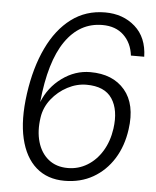

<svg xmlns="http://www.w3.org/2000/svg" viewBox="-53 -778 677 834"><g transform="rotate(5 285.5 -361.0)"><path d="M259 11Q184.5 11 135.2 -32Q86 -75 67 -156Q48 -237 64 -352Q80 -466.5 120.8 -552.2Q161.5 -638 224.8 -685.5Q288 -733 372 -733Q450.5 -733 503 -686.5Q555.5 -640 557.5 -556H499.5Q493 -610.5 458 -644Q423 -677.5 365 -677.5Q266 -677.5 204 -588Q142 -498.5 124.5 -320.5Q150.5 -386 207.2 -427.5Q264 -469 330.5 -469Q429 -469 481 -407.5Q533 -346 517.5 -236Q507.5 -162.5 472.8 -107Q438 -51.5 383.5 -20.2Q329 11 259 11ZM268.5 -45.5Q314.5 -45.5 353.2 -69Q392 -92.5 417.8 -134.8Q443.5 -177 451.5 -233Q463 -315 430.5 -364Q398 -413 318.5 -413Q276.5 -413 236 -391.8Q195.5 -370.5 167 -334.5Q138.5 -298.5 132 -254Q123 -194.5 136.8 -147.2Q150.5 -100 184.2 -72.8Q218 -45.5 268.5 -45.5Z"/></g></svg>

Font: Public Sans ExtraLight
Style: Italic
Weight: 200
Italic angle: -8°
Designer: The Public Sans project authors (U.S. Web Design System). Libre Franklin designed by Pablo Impallari and Rodrigo Fuenzal
Version: Version 1.007; ttfautohint (v1.8.1) -l 8 -r 50 -G 200 -x 14 